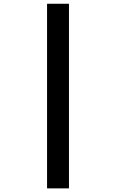

<svg xmlns="http://www.w3.org/2000/svg" viewBox="-20 -865 626 1036"><path d="M233.9 151.4V-844.7H352.1V151.4Z"/></svg>

Font: CaskaydiaCove NFP SemiBold
Style: Italic
Weight: 600
Italic angle: -10°
Designer: Aaron Bell
Foundry: Saja Typeworks
Version: Version 2111.001; VTT 6.35;Nerd Fonts 3.1.1